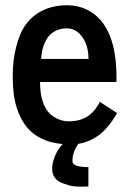

<svg xmlns="http://www.w3.org/2000/svg" viewBox="-20 -544 497 735"><path d="M257.3 73.2Q257.3 95.7 318.4 95.7V169.9Q266.6 172.4 245.6 166Q224.6 159.7 213.6 154.8Q202.6 149.9 195.8 143.1Q169.9 118.2 185.5 66.9Q195.3 34.7 219.7 7.3Q185.1 4.4 158.2 -5.4Q120.1 -19.5 95.9 -43Q71.8 -66.4 56.4 -99.9Q41 -133.3 34.9 -168.7Q28.8 -204.1 28.8 -258.1Q28.8 -312 41.5 -362.8Q54.2 -413.6 74.2 -443.6Q94.2 -473.6 122.6 -492.2Q170.9 -523.9 236.3 -523.9Q297.9 -523.9 343.8 -487.3Q429.7 -418 425.8 -230H133.3Q133.3 -131.3 185.5 -97.2Q212.4 -79.6 241.9 -79.6Q271.5 -79.6 291 -86.9Q310.5 -94.2 322.3 -103.5Q334 -112.8 343.8 -125Q356.9 -142.1 361.8 -154.3L428.2 -111.3Q392.1 -48.3 351.1 -21.5Q317.9 0.5 279.8 6.8Q257.3 37.6 257.3 73.2ZM138.2 -318.4H318.8Q318.8 -356.4 305.7 -384.3Q280.3 -435.5 235.4 -435.5Q208.5 -435.5 188.2 -423.6Q168 -411.6 157.7 -392.6Q138.2 -356.9 138.2 -318.4Z"/></svg>

Font: News Cycle
Style: Bold
Weight: 700
Version: Version 0.5.1